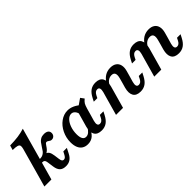

<svg xmlns="http://www.w3.org/2000/svg" viewBox="88 -1411 2193 2193"><g transform="rotate(-45 1184.0 -314.5)"><path d="M74.7 -550.8 91.6 -608.1Q162.7 -608.9 221.1 -616.9Q279.5 -625 328.9 -641.1L208.3 -208.2H94.9L169.5 -475.8Q177.6 -505.6 173.3 -521.2Q169.1 -536.7 146.5 -543.7Q123.9 -550.8 74.7 -550.8ZM94.9 -208.2H208.3L149.8 0H36.4ZM268.9 -91.4 258.7 -163.8Q256.3 -182.8 251.4 -193.3Q246.5 -203.8 238.2 -207.9Q230 -212.1 216.8 -212.1H182.7L195.6 -258.9H227.1Q255 -258.9 274.6 -270Q294.3 -281.1 307 -297.5Q319.7 -313.8 335.9 -340.9Q354 -369.9 367.6 -386.8Q381.1 -403.8 402.7 -415.9Q424.3 -428 455.8 -428Q490.7 -428 509.4 -413.8Q528.1 -399.6 528.1 -373.6Q528.1 -349.7 513.3 -333.8Q498.4 -317.9 475.4 -317.9Q464 -317.9 456 -321.6Q448.1 -325.4 438.7 -332.5Q432.2 -337.5 426.5 -340.4Q420.9 -343.3 414.7 -343.3Q404.3 -343.3 397.9 -336.7Q391.5 -330 381.3 -314.7Q367.3 -292.2 351.7 -275.5Q336 -258.7 307.9 -245L308.4 -257.8Q335.5 -251.4 349.4 -230.4Q363.4 -209.4 369 -166.9L377.1 -106.5Q380.7 -80.2 388.6 -69.5Q396.4 -58.9 410.9 -58.9Q424.5 -58.9 435.3 -68.7Q446.1 -78.5 458.3 -102.4L472.8 -130.6H530.1L500.2 -71.8Q478.8 -29 448.8 -8.8Q418.8 11.3 377.2 11.3Q327.4 11.3 301.8 -13.6Q276.1 -38.5 268.9 -91.4Z M603.9 -145.3Q603.9 -219.7 635.8 -284.9Q667.6 -350.2 721.3 -389.1Q774.9 -428 836.8 -428Q875.9 -428 915 -410.8Q954 -393.7 991.5 -360.2L908.7 -297.4Q902.8 -331.1 884.2 -351.3Q865.7 -371.5 839.7 -371.5Q807.7 -371.5 779.7 -342.5Q751.7 -313.6 734.9 -265.7Q718.2 -217.8 718.2 -162.6Q718.2 -112.9 732.6 -88.1Q747.1 -63.2 775.9 -63.2Q800.9 -63.2 823.1 -81.1Q845.2 -99.1 865.1 -134.8L877.4 -113.1Q855.8 -50.1 819.6 -19.4Q783.4 11.3 731.4 11.3Q690.6 11.3 662.1 -6.9Q633.6 -25 618.7 -60.1Q603.9 -95.2 603.9 -145.3ZM1040.9 -428 1072.4 -385.2Q1045.7 -363.4 1034 -344.1Q1022.3 -324.7 1010.6 -283.6L989.3 -208.2H875.8L915.6 -349.5Q948.7 -365.4 976.7 -383.1Q1004.6 -400.8 1040.9 -428ZM993 -57.8Q1009.9 -57.8 1023.1 -67.8Q1036.4 -77.8 1046.9 -98.3L1063.1 -130.3H1120.4L1099.6 -90Q1072.3 -37 1037.2 -12.7Q1002 11.6 954.7 11.6Q886.2 11.6 862.3 -30.6Q838.4 -72.8 858.3 -146.7L875.8 -208.2H989.3L966.6 -129.7Q957.4 -95.5 963.7 -76.6Q970 -57.8 993 -57.8Z M1247.9 -358.6Q1231 -358.6 1217.9 -348.6Q1204.9 -338.6 1194 -318.1L1177.8 -286H1120.5L1141.3 -326.3Q1168.6 -379.3 1203.7 -403.7Q1238.8 -428 1286.2 -428Q1354.7 -428 1378.6 -385.8Q1402.5 -343.6 1382.6 -269.7L1365.4 -208.2H1252L1274.3 -286.7Q1283.5 -320.9 1277.2 -339.8Q1270.9 -358.6 1247.9 -358.6ZM1252 -208.2H1365.4L1306.9 0H1193.5ZM1476.8 -357.8Q1449.3 -357.8 1425.6 -342.9Q1401.9 -328 1383.6 -298.2L1370.6 -328.3Q1398.3 -378 1438.1 -403Q1477.9 -428 1527.9 -428Q1573 -428 1601.6 -408.4Q1630.2 -388.8 1638.8 -352.4Q1647.4 -316.1 1634.2 -268.4L1617.4 -208.2H1503.9L1519.4 -265.4Q1531.8 -311.8 1521.3 -334.8Q1510.9 -357.8 1476.8 -357.8ZM1621 -57.8Q1637.9 -57.8 1651.2 -67.8Q1664.4 -77.8 1674.9 -98.3L1691.2 -130.3H1748.4L1727.7 -90Q1700.4 -37 1665.2 -12.7Q1630.1 11.6 1582.7 11.6Q1514.3 11.6 1490.4 -30.6Q1466.5 -72.8 1486.3 -146.7L1503.9 -208.2H1617.4L1594.7 -129.7Q1585.4 -95.5 1591.7 -76.6Q1598 -57.8 1621 -57.8Z M1865.7 -358.6Q1848.7 -358.6 1835.7 -348.6Q1822.6 -338.6 1811.8 -318.1L1795.5 -286H1738.2L1759 -326.3Q1786.3 -379.3 1821.5 -403.7Q1856.6 -428 1904 -428Q1972.4 -428 1996.3 -385.8Q2020.2 -343.6 2000.4 -269.7L1983.2 -208.2H1869.7L1892 -286.7Q1901.3 -320.9 1895 -339.8Q1888.7 -358.6 1865.7 -358.6ZM1869.7 -208.2H1983.2L1924.7 0H1811.2ZM2094.6 -357.8Q2067.1 -357.8 2043.4 -342.9Q2019.7 -328 2001.3 -298.2L1988.4 -328.3Q2016.1 -378 2055.9 -403Q2095.7 -428 2145.6 -428Q2190.8 -428 2219.3 -408.4Q2247.9 -388.8 2256.5 -352.4Q2265.2 -316.1 2251.9 -268.4L2235.1 -208.2H2121.6L2137.1 -265.4Q2149.5 -311.8 2139.1 -334.8Q2128.6 -357.8 2094.6 -357.8ZM2238.8 -57.8Q2255.7 -57.8 2268.9 -67.8Q2282.2 -77.8 2292.7 -98.3L2308.9 -130.3H2366.2L2345.4 -90Q2318.1 -37 2283 -12.7Q2247.8 11.6 2200.5 11.6Q2132 11.6 2108.1 -30.6Q2084.2 -72.8 2104.1 -146.7L2121.6 -208.2H2235.1L2212.4 -129.7Q2203.2 -95.5 2209.4 -76.6Q2215.7 -57.8 2238.8 -57.8Z"/></g></svg>

Font: Playfair Micro SmCond SmLight
Style: Italic
Weight: 360
Width: 4
Italic angle: -15.6°
Designer: Claus Eggers Sørensen
Foundry: Claus Eggers Sørensen
Version: Version 2.203;Glyphs 3.3 (3326)